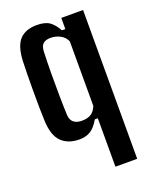

<svg xmlns="http://www.w3.org/2000/svg" viewBox="-150 -689 766 970"><g transform="rotate(-20 233.5 -204.0)"><path d="M299 200V-60.5H283Q261.5 -23 236.8 -7.2Q212 8.5 176.5 8.5Q116 8.5 80.8 -25.8Q45.5 -60 42 -139Q40.5 -170 40 -213Q39.5 -256 39.5 -302.2Q39.5 -348.5 40.2 -390.2Q41 -432 42 -461Q45.5 -540.5 77.2 -574.5Q109 -608.5 169.5 -608.5Q215 -608.5 238.5 -591.2Q262 -574 280.5 -540H299V-600H416V200ZM220 -76Q249.5 -76 268.8 -87.5Q288 -99 299 -127V-473.5Q289 -498.5 264.5 -511.2Q240 -524 213.5 -524Q187 -524 173 -511.8Q159 -499.5 158 -469.5Q156 -418.5 155.5 -357.8Q155 -297 155.8 -237.5Q156.5 -178 158.5 -129.5Q160 -102 176 -89Q192 -76 220 -76Z"/></g></svg>

Font: Big Shoulders Text Thin
Style: Bold
Weight: 700
Version: Version 2.002